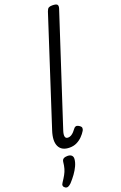

<svg xmlns="http://www.w3.org/2000/svg" viewBox="-243 -1095 912 1445"><g transform="rotate(-20 213.0 -372.5)"><path d="M146 16Q82 16 60.5 -28.5Q39 -73 65 -152L341 -1003Q348 -1023 357.5 -1029Q367 -1035 386 -1035Q418 -1035 426 -1025.5Q434 -1016 428 -996L142 -119Q133 -90 137 -74.5Q141 -59 160 -59Q173 -59 185 -66Q197 -73 207.5 -84.5Q218 -96 226 -107Q232 -116 242 -119Q252 -122 268 -112Q284 -102 285 -91.5Q286 -81 280 -70Q267 -48 247 -28Q227 -8 202 4Q177 16 146 16ZM10 286Q-2 278 -3.5 267.5Q-5 257 4 245Q22 218 34 196.5Q46 175 52.5 152.5Q59 130 62 100Q64 83 75.5 76Q87 69 106 69Q129 69 140 80Q151 91 149 110Q147 135 134 163Q121 191 101.5 218Q82 245 59 270Q46 283 34 288Q22 293 10 286Z"/></g></svg>

Font: Playwrite CO
Style: Regular
Weight: 400
Designer: Veronika Burian, José Scaglione
Foundry: TypeTogether
Version: Version 1.000